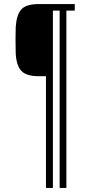

<svg xmlns="http://www.w3.org/2000/svg" viewBox="-20 -820 442 940"><path d="M205 100V-447H168Q109 -447 84.5 -473Q60 -499 57 -559Q56 -592 56 -627.5Q56 -663 57 -688Q61 -748 84.5 -774Q108 -800 168 -800H346V-768H305V100H272V-768H239V100Z"/></svg>

Font: Big Shoulders Display Light
Style: Regular
Weight: 300
Designer: Patric King
Foundry: XO Type Co
Version: Version 1.000; ttfautohint (v1.8.2)